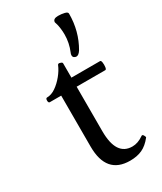

<svg xmlns="http://www.w3.org/2000/svg" viewBox="-175 -732 679 807"><g transform="rotate(-30 164.5 -328.5)"><path d="M232 -481Q227 -481 221.5 -484.5Q216 -488 216 -496Q216 -502 219 -508Q235 -546 235 -587Q235 -602 233 -616.5Q231 -631 229 -638Q225 -650 225 -651Q225 -668 250 -668Q266 -668 280.5 -664.5Q295 -661 295 -653Q295 -568 254 -498Q243 -481 232 -481ZM209 11Q94 11 94 -124V-371H39Q32 -371 32 -382.5Q32 -394 39 -394Q60 -394 81 -408.5Q102 -423 120 -445Q138 -467 147 -489Q150 -496 160 -492Q169 -490 169 -484V-415H308Q313 -415 314.5 -404Q316 -393 314.5 -382Q313 -371 308 -371H169V-155Q169 -36 247 -36Q274 -36 301 -55Q307 -60 312 -51Q317 -42 315 -40Q293 -12 268 -0.5Q243 11 209 11Z"/></g></svg>

Font: Junicode
Style: Regular
Weight: 400
Designer: Peter S. Baker
Version: Version 2.100; ttfautohint (v1.8.4)